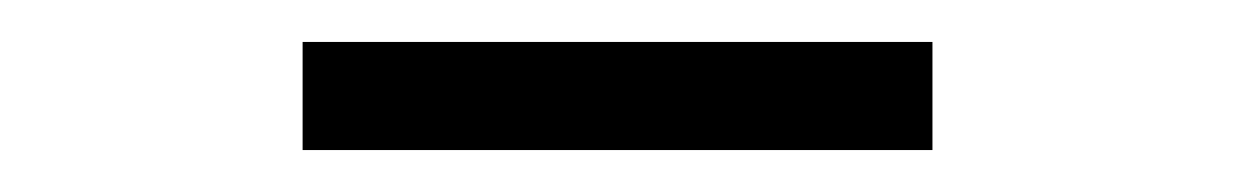

<svg xmlns="http://www.w3.org/2000/svg" viewBox="-20 -692 592 92"><path d="M125 -620.1V-671.9H426.8V-620.1Z"/></svg>

Font: Oxygen Light
Style: Regular
Weight: 300
Designer: vernon adams
Foundry: Vernon Adams
Version: Version Release 0.2.3 webfont; ttfautohint (v0.93.3-1d66) -l